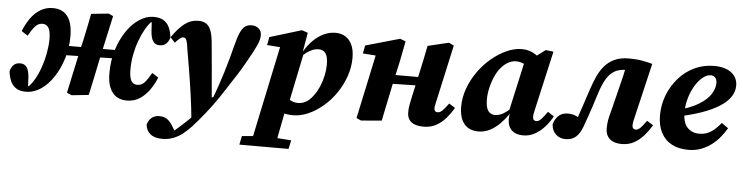

<svg xmlns="http://www.w3.org/2000/svg" viewBox="-46 -737 4581 1183"><g transform="rotate(5 2244.5 -145.5)"><path d="M119 14Q81 14 58 -1Q35 -16 23.5 -42.5Q12 -69 8 -103Q15 -129 29.5 -143Q44 -157 68 -157Q95 -158 109.5 -138.5Q124 -119 127 -77L130 -12L116 -20L144 -22L127 -14Q150 -36 169.5 -69.5Q189 -103 203.5 -144.5Q218 -186 226.5 -230.5Q235 -275 236 -319Q236 -370 223 -391Q210 -412 185 -412Q159 -412 140 -390.5Q121 -369 100 -331L61 -356Q78 -399 103.5 -435.5Q129 -472 163.5 -493Q198 -514 241 -514Q281 -514 308 -496Q335 -478 349 -441.5Q363 -405 363 -350Q363 -279 343 -213.5Q323 -148 289 -96.5Q255 -45 211.5 -15.5Q168 14 119 14ZM312 -231V-290H686V-239ZM401 11 372 -2 430 -273Q442 -321 450 -360Q458 -399 465 -432.5Q472 -466 478 -499L585 -510L614 -497L554 -224Q543 -168 531 -112.5Q519 -57 507 0ZM743 14Q704 14 677 -4Q650 -22 635.5 -58.5Q621 -95 622 -149Q622 -220 641.5 -285.5Q661 -351 695 -402.5Q729 -454 773 -484Q817 -514 865 -514Q903 -514 926.5 -499Q950 -484 962 -457Q974 -430 977 -395Q970 -371 955 -357Q940 -343 916 -343Q890 -342 875.5 -361.5Q861 -381 858 -423L854 -488L864 -481L839 -478L856 -486Q834 -465 815 -431Q796 -397 781 -356Q766 -315 757.5 -270Q749 -225 749 -181Q749 -130 761.5 -109Q774 -88 799 -88Q826 -88 845 -109.5Q864 -131 885 -169L924 -144Q907 -101 881 -65Q855 -29 821 -7.5Q787 14 743 14Z M981 230Q933 230 907.5 209Q882 188 878 152Q884 126 903 109Q922 92 952 92Q984 92 1004.5 108.5Q1025 125 1042 157L1057 181H1039H1055H1040Q1055 170 1076 151.5Q1097 133 1120.5 111Q1144 89 1163 68Q1190 39 1217.5 10Q1245 -19 1270 -47Q1287 -91 1301 -132.5Q1315 -174 1327.5 -214.5Q1340 -255 1351 -295.5Q1362 -336 1373 -378Q1386 -431 1399 -460.5Q1412 -490 1428.5 -502.5Q1445 -515 1470 -515Q1496 -515 1513.5 -500Q1531 -485 1531 -459Q1531 -433 1519.5 -406.5Q1508 -380 1491 -348Q1473 -315 1452.5 -278.5Q1432 -242 1407 -203Q1393 -182 1378 -158.5Q1363 -135 1346.5 -109.5Q1330 -84 1312.5 -58Q1295 -32 1276 -6Q1257 20 1238.5 43Q1220 66 1200.5 89.5Q1181 113 1158 138Q1135 163 1108.5 184Q1082 205 1050.5 217.5Q1019 230 981 230ZM1151 105Q1143 21 1132 -57.5Q1121 -136 1109 -208Q1097 -280 1086 -343Q1083 -370 1078.5 -383Q1074 -396 1069 -400Q1064 -404 1057 -404Q1047 -404 1035 -394.5Q1023 -385 1007 -367L978 -398Q1019 -457 1056.5 -485.5Q1094 -514 1140 -514Q1169 -514 1187.5 -502.5Q1206 -491 1216.5 -466Q1227 -441 1232 -400Q1236 -359 1240 -315.5Q1244 -272 1248 -227.5Q1252 -183 1255.5 -139Q1259 -95 1263 -52H1295Z M1458 224 1469 170 1583 160H1641L1774 170L1762 224ZM1525 224 1661 -422 1709 -392 1575 -402 1584 -452 1781 -512 1818 -499 1797 -378 1805 -375 1736 -41 1726 -32Q1717 15 1708 58.5Q1699 102 1691.5 143Q1684 184 1677 224ZM1770 15Q1735 15 1708 5.5Q1681 -4 1657 -23L1696 -120Q1720 -92 1744 -77.5Q1768 -63 1796 -63Q1813 -63 1829.5 -69Q1846 -75 1861.5 -88Q1877 -101 1891 -121Q1909 -145 1923 -177.5Q1937 -210 1944.5 -246Q1952 -282 1952 -314Q1952 -363 1937 -383.5Q1922 -404 1893 -404Q1876 -404 1857.5 -397Q1839 -390 1819.5 -375.5Q1800 -361 1780 -339L1778 -383H1799Q1821 -421 1850.5 -450.5Q1880 -480 1915.5 -497Q1951 -514 1989 -514Q2023 -514 2049.5 -498Q2076 -482 2091 -450Q2106 -418 2106 -369Q2106 -311 2086.5 -255Q2067 -199 2033.5 -150Q2000 -101 1956.5 -64Q1913 -27 1865.5 -6Q1818 15 1770 15Z M2192 11 2163 -2 2253 -425 2302 -392 2167 -402 2177 -452 2388 -512 2423 -499 2398 -372 2366 -227Q2354 -170 2342.5 -113.5Q2331 -57 2319 0ZM2297 -230V-287H2581V-236ZM2578 15Q2528 15 2502.5 -5.5Q2477 -26 2477 -65Q2477 -91 2482 -116.5Q2487 -142 2492 -165L2528 -328Q2537 -367 2544.5 -405Q2552 -443 2560 -483L2690 -514L2721 -499L2647 -163Q2643 -145 2639.5 -129.5Q2636 -114 2636 -104Q2636 -93 2641.5 -87Q2647 -81 2658 -81Q2672 -81 2686.5 -95Q2701 -109 2724 -141L2762 -117Q2742 -83 2716.5 -53Q2691 -23 2657 -4Q2623 15 2578 15Z M2917 15Q2882 15 2855.5 0Q2829 -15 2814 -47Q2799 -79 2799 -129Q2799 -185 2819 -240.5Q2839 -296 2874 -345.5Q2909 -395 2953.5 -432.5Q2998 -470 3046.5 -492Q3095 -514 3141 -514Q3166 -514 3186 -508Q3206 -502 3223.5 -491Q3241 -480 3258 -464L3201 -399Q3178 -418 3156 -427Q3134 -436 3111 -436Q3098 -436 3083.5 -431.5Q3069 -427 3054.5 -417.5Q3040 -408 3027 -394Q3004 -370 2987.5 -334.5Q2971 -299 2962 -260Q2953 -221 2953 -187Q2953 -137 2968.5 -116Q2984 -95 3011 -95Q3028 -95 3045 -101.5Q3062 -108 3081 -122.5Q3100 -137 3123 -159L3125 -112H3103Q3080 -79 3051.5 -49.5Q3023 -20 2989 -2.5Q2955 15 2917 15ZM3193 15Q3150 15 3124.5 -8Q3099 -31 3098 -77Q3098 -84 3098.5 -90Q3099 -96 3100 -101.5Q3101 -107 3102 -112L3092 -113L3167 -450L3194 -451L3288 -521L3336 -515L3256 -162Q3252 -143 3249 -129.5Q3246 -116 3246 -105Q3246 -93 3251.5 -86.5Q3257 -80 3268 -80Q3283 -80 3297.5 -95.5Q3312 -111 3335 -143L3373 -118Q3354 -83 3327.5 -53Q3301 -23 3267.5 -4Q3234 15 3193 15Z M3456 15Q3422 15 3397.5 -6.5Q3373 -28 3370 -68Q3378 -101 3400 -122Q3422 -143 3457 -143Q3474 -143 3486.5 -140.5Q3499 -138 3512 -131.5Q3525 -125 3541 -114L3558 -103L3523 -54L3500 -73Q3514 -106 3526.5 -142Q3539 -178 3552 -218Q3565 -258 3580 -303Q3594 -345 3611 -383Q3628 -421 3653 -450.5Q3678 -480 3714.5 -497Q3751 -514 3803 -514Q3851 -514 3886.5 -507.5Q3922 -501 3949 -493L3871 -162Q3866 -144 3863.5 -129.5Q3861 -115 3861 -105Q3861 -93 3867 -87Q3873 -81 3883 -81Q3897 -81 3911.5 -95.5Q3926 -110 3948 -141L3987 -117Q3967 -83 3941 -53Q3915 -23 3881.5 -4Q3848 15 3803 15Q3756 15 3730 -8Q3704 -31 3704 -74Q3704 -99 3708 -123Q3712 -147 3719 -170L3758 -326Q3768 -364 3777 -403Q3786 -442 3794 -482L3850 -436Q3838 -438 3823.5 -440Q3809 -442 3793 -442Q3750 -442 3721 -425.5Q3692 -409 3671.5 -375Q3651 -341 3634 -289Q3619 -242 3607 -204.5Q3595 -167 3583.5 -134.5Q3572 -102 3560 -69Q3545 -29 3521 -7Q3497 15 3456 15Z M4216 15Q4156 15 4113 -8Q4070 -31 4047 -75.5Q4024 -120 4024 -181Q4024 -247 4047 -306.5Q4070 -366 4111 -413Q4152 -460 4208 -487Q4264 -514 4330 -514Q4399 -514 4437.5 -484Q4476 -454 4476 -404Q4476 -367 4453.5 -334Q4431 -301 4385.5 -272.5Q4340 -244 4271 -220.5Q4202 -197 4108 -179L4106 -218Q4202 -241 4255.5 -273.5Q4309 -306 4331 -341.5Q4353 -377 4353 -409Q4353 -431 4342.5 -443Q4332 -455 4314 -455Q4291 -455 4266 -435Q4241 -415 4220 -381Q4199 -347 4186 -303.5Q4173 -260 4173 -213Q4173 -149 4201 -119.5Q4229 -90 4275 -90Q4304 -90 4327 -100Q4350 -110 4370 -128Q4390 -146 4408 -168L4449 -139Q4434 -113 4412 -85.5Q4390 -58 4361 -35.5Q4332 -13 4296 1Q4260 15 4216 15Z"/></g></svg>

Font: Source Serif 4
Style: Bold Italic
Weight: 700
Italic angle: -12°
Designer: Frank Grießhammer
Foundry: Adobe Systems Incorporated
Version: Version 4.004;hotconv 1.0.116;makeotfexe 2.5.65601